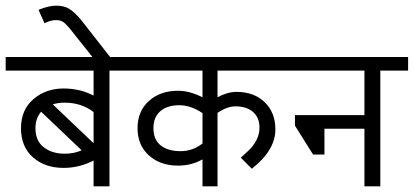

<svg xmlns="http://www.w3.org/2000/svg" viewBox="-44 -657 1459 677"><path d="M342 -408V0H286V-91Q236 -65 180 -65Q115 -65 72.5 -102Q30 -139 30 -205Q30 -270 74 -307.5Q118 -345 180 -345Q238 -345 286 -320V-408H-24V-456H440V-408ZM142 -289 286 -152V-262Q243 -295 184 -295Q161 -295 142 -289ZM184 -115Q217 -115 244 -127L101 -263Q81 -240 81 -205Q81 -160 110.5 -137.5Q140 -115 184 -115Z M200 -559Q187 -574 178 -580Q169 -586 154 -586Q140 -586 128 -581.5Q116 -577 113 -575L92 -622Q94 -623 103 -626.5Q112 -630 126 -633.5Q140 -637 154 -637Q181 -637 199 -626.5Q217 -616 241 -588L359 -437H297Z M723 -314Q758 -333 790 -333Q852 -333 889.5 -296.5Q927 -260 927 -201Q927 -127 844 -62L805 -101Q809 -105 829 -123Q849 -141 860 -162.5Q871 -184 871 -207Q871 -242 848.5 -262Q826 -282 786 -282Q757 -282 723 -259V0H670V-95Q631 -73 584 -73Q521 -73 481 -109Q441 -145 441 -205Q441 -265 481 -301Q521 -337 584 -337Q624 -337 670 -314V-408H389V-456H986V-408H723ZM670 -151V-258Q629 -286 588 -286Q546 -286 521.5 -265Q497 -244 497 -205Q497 -165 522.5 -144.5Q548 -124 593 -124Q635 -124 670 -151Z M1297 -408V0H1241V-203H1100V-112H1060L996 -214V-251H1241V-408H938V-456H1395V-408Z"/></svg>

Font: Cambay Devanagari
Style: Regular
Weight: 400
Designer: Pooja Saxena
Foundry: Pooja Saxena
Version: Version 1.180;PS 001.180;hotconv 1.0.70;makeotf.lib2.5.58329